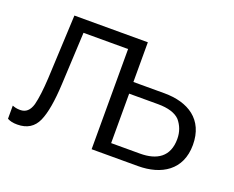

<svg xmlns="http://www.w3.org/2000/svg" viewBox="-92 -685 1038 850"><g transform="rotate(20 426.5 -260.0)"><path d="M473 -530H127L113 -229C110 -176 105 -133 97 -102C88 -71 71 -55 44 -55C27 -55 18 -58 7 -62V0C21 7 33 10 54 10C100 10 131 -10 148 -48C165 -86 175 -145 179 -226L191 -472H401V0H619C729 0 816 -52 816 -171C816 -291 731 -343 619 -343H473ZM609 -288C657 -288 692 -277 712 -256C731 -233 742 -206 742 -172C742 -88 688 -55 609 -55H473V-288Z"/></g></svg>

Font: Cheyenne Sans Light
Style: Regular
Weight: 300
Designer: The Public Sans project authors (U.S. Web Design System), Libre Franklin designed by Pablo Impallari and Rodrigo Fuenzal
Foundry: The Cheyenne Sans Project Authors
Version: Version 2.007